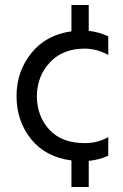

<svg xmlns="http://www.w3.org/2000/svg" viewBox="-20 -635 492 766"><path d="M412 -14Q379 2 334 7V111H265V5Q162 -8 104 -80Q46 -152 46 -252Q46 -349 104.5 -422.5Q163 -496 265 -510V-615H334V-512Q376 -507 412 -490V-416Q365 -441 318 -441Q231 -441 179.5 -386.5Q128 -332 127 -251Q128 -170 177.5 -117Q227 -64 318 -64Q370 -64 412 -88Z"/></svg>

Font: Hind Guntur
Style: Regular
Weight: 400
Designer: Manushi Parikh, Hitesh Malaviya
Foundry: Indian Type Foundry
Version: Version 1.002;PS 1.0;hotconv 1.0.86;makeotf.lib2.5.63406; tt